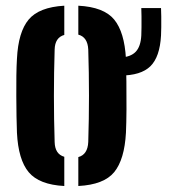

<svg xmlns="http://www.w3.org/2000/svg" viewBox="-20 -628 587 657"><path d="M38 -174Q37 -196.5 36.5 -229.5Q36 -262.5 35.8 -298.8Q35.5 -335 36 -368.8Q36.5 -402.5 38 -427Q42.5 -518.5 78 -561Q113.5 -603.5 200 -608.5V-508.5Q168 -499.5 167 -458.5Q162 -299.5 167 -142Q168 -100.5 200 -91.5V8.5Q114 4 78.2 -38.8Q42.5 -81.5 38 -174ZM248 8.5V-90.5Q280 -99 282 -142Q287 -300.5 282 -458.5Q280 -501 248 -509.5V-608.5Q335.5 -604 370.8 -561Q406 -518 411 -427Q412 -396 412.5 -349Q413 -302 412.8 -254.2Q412.5 -206.5 411 -174Q406 -82 370.8 -39Q335.5 4 248 8.5ZM391.5 -369.5Q381.5 -369.5 371.2 -369.8Q361 -370 352.5 -371.5V-432Q362.5 -431.5 372 -431Q381.5 -430.5 391.5 -431Q427.5 -433 444.5 -451Q461.5 -469 463.5 -506.5Q464 -516.5 464.2 -535Q464.5 -553.5 464.2 -572Q464 -590.5 463.5 -600.5H531Q531.5 -590.5 531.8 -572Q532 -553.5 531.8 -535Q531.5 -516.5 531 -506.5Q527 -433 494.5 -401.2Q462 -369.5 391.5 -369.5Z"/></svg>

Font: Big Shoulders Stencil Display ExtraBold
Style: Regular
Weight: 800
Designer: Patric King
Foundry: XO Type Co
Version: Version 1.000